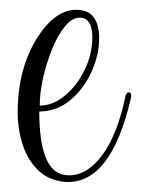

<svg xmlns="http://www.w3.org/2000/svg" viewBox="-20 -370 287 391"><path d="M108 0Q77 -4 56.5 -24.5Q36 -45 26 -76Q16 -107 16 -141Q16 -231 57 -295Q93 -350 135 -350Q160 -350 171 -334.5Q182 -319 182 -293Q182 -258 166 -223Q150 -188 122.5 -165.5Q95 -143 60 -143Q60 -23 110 -14Q114 -13 121 -13Q158 -13 188.5 -54.5Q219 -96 235 -172Q237 -182 242 -182Q248 -182 247 -172Q205 11 108 0ZM61 -155Q88 -155 112.5 -175.5Q137 -196 152.5 -228Q168 -260 168 -294Q168 -334 142 -334Q127 -334 112.5 -316.5Q98 -299 86.5 -271Q75 -243 68 -212.5Q61 -182 61 -155Z"/></svg>

Font: Updock
Style: Regular
Weight: 400
Designer: Robert E. Leuschke
Foundry: Robert E. Leuschke
Version: Version 1.010; ttfautohint (v1.8.4.7-5d5b)